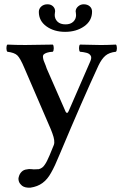

<svg xmlns="http://www.w3.org/2000/svg" viewBox="-20 -639 569 891"><path d="M216.8 163.1Q200.2 193.4 177.2 210.2Q154.3 227.1 121.1 231.9H109.9Q86.9 230.5 76.2 216.8Q67.4 208 65.9 194.8Q64.5 188.5 67.9 179.2Q71.3 167 80.8 157.7Q90.3 148.4 105 147Q114.3 144.5 126 146Q129.9 147 137.2 147Q151.4 147 160.2 146Q177.7 141.6 188 125Q197.3 112.3 210 82Q218.8 62 230 33.2Q236.3 15.1 223.1 -20Q222.2 -22.9 219.5 -29.5Q216.8 -36.1 215.8 -39.1Q208.5 -56.6 208 -57.1L92.8 -324.2Q73.7 -369.6 60.1 -382.3Q46.4 -395 14.2 -398.9Q9.8 -403.3 9.8 -415.5Q9.8 -427.7 14.2 -432.1Q52.2 -430.2 98.1 -430.2Q141.1 -430.2 225.1 -432.1Q229.5 -427.7 229.5 -415.5Q229.5 -403.3 225.1 -398.9Q208 -397.9 198 -394.5Q188 -391.1 183.3 -386.7Q178.7 -382.3 179.4 -373.8Q180.2 -365.2 182.9 -357.4Q185.5 -349.6 191.9 -335Q195.8 -324.7 196.8 -320.8L282.2 -126Q286.1 -115.2 291 -115.2Q295.4 -115.2 298.8 -124L398.9 -354Q402.8 -362.8 403.3 -369.6Q403.8 -376.5 400.6 -381.1Q397.5 -385.7 393.1 -388.9Q388.7 -392.1 381.1 -394Q373.5 -396 366.9 -397Q360.4 -397.9 351.1 -398.9Q346.7 -403.3 346.7 -415.5Q346.7 -427.7 351.1 -432.1Q412.6 -430.2 442.9 -430.2H455.1Q478 -430.2 518.1 -432.1Q522.5 -427.7 522.5 -415.5Q522.5 -403.3 518.1 -398.9Q486.8 -395.5 469.2 -380.6Q451.7 -365.7 437 -335Q362.8 -174.8 257.8 75.2Q233.9 133.8 216.8 163.1ZM407.2 -585Q407.2 -542.5 370.6 -516.8Q334 -491.2 282.2 -491.2Q231 -491.2 195.6 -516.6Q160.2 -542 160.2 -584Q160.2 -598.6 171.6 -608.9Q183.1 -619.1 200.2 -619.1Q216.3 -619.1 226.1 -609.6Q235.8 -600.1 235.8 -586.9Q235.8 -583 234.9 -580.1Q233.9 -576.2 233.9 -569.8Q233.9 -551.3 246.8 -538.6Q259.8 -525.9 284.2 -525.9Q307.1 -525.9 320.1 -538.3Q333 -550.8 333 -568.8Q333 -576.2 332 -580.1Q331.1 -582 331.1 -585.9Q331.1 -599.1 342.3 -609.1Q353.5 -619.1 368.2 -619.1Q385.7 -619.1 396.5 -609.6Q407.2 -600.1 407.2 -585Z"/></svg>

Font: Common Serif Medium
Style: Regular
Weight: 500
Designer: Philipp H. Poll, Khaled Hosny
Foundry: Stefan Peev, Context Ltd.
Version: Version 1.026